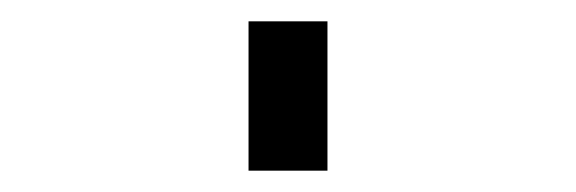

<svg xmlns="http://www.w3.org/2000/svg" viewBox="-20 60 540 180"><path d="M213 220V80H287V220Z"/></svg>

Font: Iosevka Algr
Style: Regular
Weight: 400
Monospace: yes
Designer: Belleve Invis
Foundry: Belleve Invis
Version: Version 26.0.2; ttfautohint (v1.8.3)